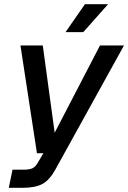

<svg xmlns="http://www.w3.org/2000/svg" viewBox="-20 -750 614 920"><path d="M22 150 40 63H94Q120 63 135 56.5Q150 50 162 28L188 -16H157L78 -532H185L242 -114L459 -532H574L245 63Q218 112 184 131Q150 150 87 150ZM294 -596 387 -730H498L379 -596Z"/></svg>

Font: Geist Medium
Style: Italic
Weight: 500
Italic angle: -12°
Designer: Basement.studio, Andrés Briganti, Mateo Zaragoza
Foundry: Basement.studio, Vercel, Andrés Briganti, Guido Ferreyra, Mateo Zaragoza
Version: Version 1.500; ttfautohint (v1.8.4.7-5d5b)